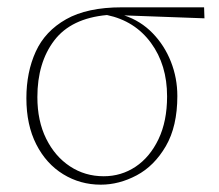

<svg xmlns="http://www.w3.org/2000/svg" viewBox="-20 -491 598 524"><path d="M255 13Q199 13 152.5 -15.5Q106 -44 79 -97Q52 -150 52 -223Q52 -294 77.5 -350Q103 -406 160.5 -438.5Q218 -471 312 -471H537L538 -441L319 -449Q364 -434 396.5 -400.5Q429 -367 446.5 -322.5Q464 -278 464 -229Q464 -146 432.5 -92Q401 -38 353 -12.5Q305 13 255 13ZM82 -226Q82 -161 106 -112.5Q130 -64 171 -37Q212 -10 263 -10Q311 -10 350 -36Q389 -62 412.5 -111Q436 -160 436 -228Q436 -314 392 -374Q348 -434 272 -450Q174 -441 128 -380.5Q82 -320 82 -226Z"/></svg>

Font: Source Serif Pro ExtraLight
Style: Regular
Weight: 200
Designer: Frank Grießhammer
Foundry: Adobe Systems Incorporated
Version: Version 3.001;hotconv 1.0.111;makeotfexe 2.5.65597